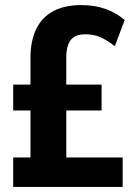

<svg xmlns="http://www.w3.org/2000/svg" viewBox="-20 -736 538 756"><path d="M32 0V-116H100V-301H32V-403H100V-507Q100 -576 123 -622.5Q146 -669 190.5 -692.5Q235 -716 300 -716Q354 -716 396.5 -700.5Q439 -685 471 -657L432 -554Q403 -577 376.5 -589Q350 -601 317 -601Q286 -601 270 -589.5Q254 -578 247.5 -557.5Q241 -537 241 -511V-403H380V-301H241V-116H463V0Z"/></svg>

Font: Nunito Sans 10pt Condensed ExtraBold
Style: Regular
Weight: 800
Width: 3
Designer: Vernon Adams
Foundry: Vernon Adams
Version: Version 3.101;gftools[0.9.27]